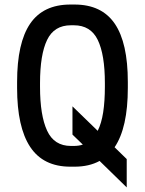

<svg xmlns="http://www.w3.org/2000/svg" viewBox="-20 -732 642 850"><path d="M291.5 5.9Q171.4 5.9 113.5 -81.8Q55.7 -169.4 55.7 -342.8V-369.1Q55.7 -542.5 113.5 -627.2Q171.4 -711.9 291.5 -711.9H310.1Q430.2 -711.9 488 -627.2Q545.9 -542.5 545.9 -369.1V-342.8Q545.9 -166.5 487.3 -80.1L541 -27.8V97.7L420.9 -19.5Q374.5 5.9 310.1 5.9ZM293.9 -620.1Q219.7 -620.1 188.5 -555.2Q157.2 -490.2 157.2 -363.8V-347.7Q157.2 -221.2 188.5 -153.6Q219.7 -85.9 293.9 -85.9H307.1Q328.6 -85.9 346.7 -91.8L300.8 -136.2V-261.2L412.6 -152.8Q429.2 -186 436.8 -235.1Q444.3 -284.2 444.3 -347.7V-363.8Q444.3 -490.2 412.8 -555.2Q381.3 -620.1 307.1 -620.1Z"/></svg>

Font: Kay Pho Du
Style: Bold
Weight: 700
Designer: Victor Gaultney, Khu Oo Reh
Foundry: SIL International
Version: Version 3.000